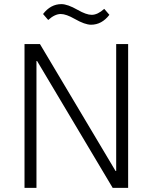

<svg xmlns="http://www.w3.org/2000/svg" viewBox="-20 -912 741 932"><path d="M422 -792Q392 -792 343 -820Q301 -844 275 -844Q246 -844 214 -815L189 -844Q226 -892 278 -892Q308 -892 357 -864Q399 -840 425 -840Q454 -840 486 -869L511 -840Q474 -792 422 -792ZM527 0 160 -616H157V0H99V-698H174L541 -82H544V-698H602V0Z"/></svg>

Font: IBM Plex Sans Light
Style: Regular
Weight: 300
Designer: Mike Abbink, Paul van der Laan, Pieter van Rosmalen
Foundry: Bold Monday
Version: Version 3.0